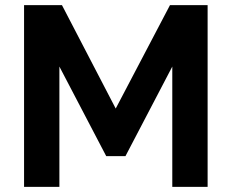

<svg xmlns="http://www.w3.org/2000/svg" viewBox="-20 -730 905 750"><path d="M653 0V-470L470 -120H395L212 -470V0H74V-710H222L432 -306L644 -710H791V0Z"/></svg>

Font: Oxford Sans
Style: Bold
Weight: 700
Designer: Matt McInerney, Pablo Impallari, Rodrigo Fuenzalida
Foundry: Matt McInerney, Pablo Impallari, Rodrigo Fuenzalida
Version: Version 3.000g; ttfautohint (v1.5) -l 8 -r 28 -G 28 -x 14 -D